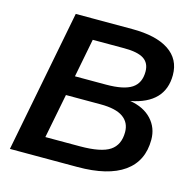

<svg xmlns="http://www.w3.org/2000/svg" viewBox="-102 -792 907 896"><g transform="rotate(15 352.0 -344.0)"><path d="M648.4 -211.9Q648.4 -108.4 572 -54.2Q495.6 0 348.1 0H22L155.8 -688H428.7Q544.4 -688 606 -647Q667.5 -606 667.5 -529.3Q667.5 -392.6 506.8 -361.3Q573.7 -350.1 611.1 -309.8Q648.4 -269.5 648.4 -211.9ZM227.5 -405.8H377.4Q463.4 -405.8 501.7 -431.2Q540 -456.5 540 -511.7Q540 -553.2 510.5 -572.5Q481 -591.8 415.5 -591.8H263.7ZM167.5 -96.2H334Q436.5 -96.2 478.8 -124.5Q521 -152.8 521 -214.4Q521 -260.7 485.8 -285.6Q450.7 -310.5 376.5 -310.5H209.5Z"/></g></svg>

Font: Arimo SemiBold
Style: Italic
Weight: 600
Italic angle: -12°
Version: Version 1.33